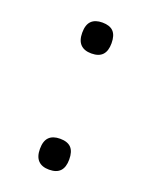

<svg xmlns="http://www.w3.org/2000/svg" viewBox="-111 -588 534 677"><g transform="rotate(20 156.5 -249.0)"><path d="M156 27Q129 27 115 12.5Q101 -2 101 -31Q101 -61 115 -75Q129 -89 156 -89Q184 -89 197.5 -75Q211 -61 211 -31Q211 -2 197.5 12.5Q184 27 156 27ZM156 -409Q129 -409 115 -423.5Q101 -438 101 -467Q101 -497 115 -511Q129 -525 156 -525Q184 -525 197.5 -511Q211 -497 211 -467Q211 -438 197.5 -423.5Q184 -409 156 -409Z"/></g></svg>

Font: Playwrite CL Light
Style: Regular
Weight: 300
Designer: Veronika Burian, José Scaglione
Foundry: TypeTogether
Version: Version 1.002